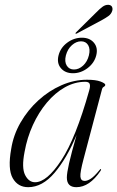

<svg xmlns="http://www.w3.org/2000/svg" viewBox="-20 -769 487 797"><path d="M327 -109.5Q312 -53 313.8 -35.5Q315.5 -18 331.5 -18Q342.5 -18 357 -27.2Q371.5 -36.5 393.5 -63.5Q396.5 -68 398.5 -67Q401 -65.5 397.5 -60Q351.5 8 297 8Q257.5 8 257.5 -32Q257.5 -50.5 266.8 -91.5Q276 -132.5 298 -209Q257.5 -112 206.8 -52Q156 8 97 8Q54 8 32.8 -29.5Q11.5 -67 26.5 -151Q35.5 -208.5 65.2 -260.2Q95 -312 138.8 -352Q182.5 -392 234.8 -415Q287 -438 341.5 -438Q378 -438 397.5 -430.5Q417 -423 417 -417Q417 -412 411.2 -409Q405.5 -406 404 -400.5ZM82 -138.5Q69 -72.5 84.2 -42.5Q99.5 -12.5 125.5 -12.5Q174.5 -12.5 234.5 -103.8Q294.5 -195 350 -392.5Q355.5 -410.5 352.5 -420Q349.5 -429.5 334 -429.5Q290 -429.5 249.2 -406.5Q208.5 -383.5 174.5 -343Q140.5 -302.5 116.5 -250Q92.5 -197.5 82 -138.5ZM378 -716Q394.5 -733 406 -741.2Q417.5 -749.5 430 -749Q441.5 -748 445 -740.5Q448.5 -733 446 -724.5Q442 -711 430.2 -702.5Q418.5 -694 401 -684.5L299 -630Q295 -628 293.5 -629.5Q292.5 -631.5 296 -635ZM283 -465Q250.5 -465 232.8 -486Q215 -507 223 -539Q231 -571 259 -591.8Q287 -612.5 320 -612.5Q352.5 -612.5 370 -591.5Q387.5 -570.5 379.5 -539Q371.5 -507.5 343.5 -486.2Q315.5 -465 283 -465ZM316.5 -597.5Q296.5 -597.5 278.5 -581.5Q260.5 -565.5 253.5 -539Q247 -513 257 -496.8Q267 -480.5 287 -480.5Q307.5 -480.5 325 -496.8Q342.5 -513 349 -539Q355.5 -565.5 346 -581.5Q336.5 -597.5 316.5 -597.5Z"/></svg>

Font: Fraunces 144pt S000 Light
Style: Italic
Weight: 300
Italic angle: -16°
Version: Version 1.000; ttfautohint (v1.8.3)